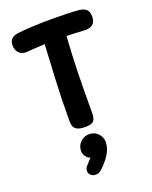

<svg xmlns="http://www.w3.org/2000/svg" viewBox="-181 -794 952 1203"><g transform="rotate(-20 295.5 -192.5)"><path d="M561 -626Q561 -591 541.5 -575Q522 -559 486 -561Q414 -566 368 -566Q360 -453 357 -340Q354 -228 354 -56Q354 -19 339.5 -4.5Q325 10 284 10Q241 10 222 -5Q203 -20 203 -55Q203 -201 210 -340L222 -565Q178 -563 151 -561L107 -558Q103 -557 95 -557Q66 -557 48 -576Q30 -595 30 -626Q30 -655 45.5 -669Q61 -683 89 -687Q125 -692 190 -695Q255 -698 310 -698Q355 -698 412.5 -696.5Q470 -695 497 -692Q527 -689 544 -674.5Q561 -660 561 -626ZM372 142Q372 181 346.5 222.5Q321 264 277 302Q263 313 244 313Q225 313 212 301.5Q199 290 199 272Q199 257 207 247L223 229L248 201Q230 195 218.5 178.5Q207 162 207 142Q207 108 231.5 84Q256 60 290 60Q324 60 348 84Q372 108 372 142Z"/></g></svg>

Font: Mali
Style: Bold
Weight: 700
Designer: Kitiyaporn Chalermlarp | Katatrad Aksorn Co.,Ltd.
Foundry: Cadson Demak Co.,Ltd.
Version: Version 1.000; ttfautohint (v1.6)